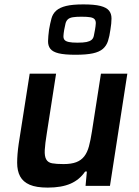

<svg xmlns="http://www.w3.org/2000/svg" viewBox="-20 -845 634 873"><path d="M58 0ZM369 0 375 -65H367Q342 -28 301 -10Q260 8 197 8Q145 8 115 -5Q85 -18 71.5 -43Q58 -68 58 -105Q58 -142 65 -191L115 -510H235L193 -240Q185 -191 183.5 -163Q182 -135 190 -120.5Q198 -106 217 -102.5Q236 -99 269 -99Q304 -99 326.5 -107.5Q349 -116 363 -134Q377 -152 384.5 -180Q392 -208 398 -247L439 -510H559L480 0ZM198 -596ZM323 -596Q274 -596 247 -602.5Q220 -609 209 -623Q198 -637 198.5 -658.5Q199 -680 203 -710Q208 -739 214 -761Q220 -783 236 -797Q252 -811 281 -818Q310 -825 359 -825Q409 -825 436.5 -818Q464 -811 475.5 -797Q487 -783 487 -761Q487 -739 482 -710Q478 -680 471 -658.5Q464 -637 448 -623Q432 -609 402.5 -602.5Q373 -596 323 -596ZM332 -651Q359 -651 373.5 -654Q388 -657 396 -663.5Q404 -670 406.5 -681.5Q409 -693 412 -710Q415 -727 415.5 -738.5Q416 -750 410.5 -757Q405 -764 391 -766.5Q377 -769 350 -769Q325 -769 310.5 -766.5Q296 -764 288.5 -757Q281 -750 278 -738.5Q275 -727 272 -710Q269 -693 268.5 -681.5Q268 -670 273.5 -663.5Q279 -657 293 -654Q307 -651 332 -651Z"/></svg>

Font: Azeri Sans SemiBold
Style: Italic
Weight: 600
Designer: Hector Gatti & Omnibus-Type (original fonts) / Cristiano Sobral (main changes and remastering)
Foundry: Omnibus-Type
Version: Version 0.07;August 21, 2020;FontCreator 13.0.0.2681 64-bit;